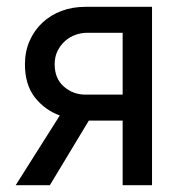

<svg xmlns="http://www.w3.org/2000/svg" viewBox="-20 -542 538 562"><path d="M155 -204Q111 -220 82 -257Q53 -294 53 -354Q53 -391 66.5 -422Q80 -453 104 -475.5Q128 -498 160 -510Q192 -522 230 -522H425V0H339V-189H240L126 0H26ZM339 -265V-446H235Q218 -446 201 -440Q184 -434 170.5 -422Q157 -410 148.5 -393Q140 -376 140 -354Q140 -312 167 -288.5Q194 -265 230 -265Z"/></svg>

Font: PTCRaleway Medium
Style: Regular
Weight: 500
Designer: Matt McInerney, Pablo Impallari, Rodrigo Fuenzalida
Foundry: Matt McInerney, Pablo Impallari, Rodrigo Fuenzalida
Version: Version 3.000g; ttfautohint (v1.5) -l 8 -r 28 -G 28 -x 14 -D